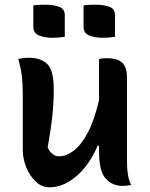

<svg xmlns="http://www.w3.org/2000/svg" viewBox="-20 -788 640 818"><path d="M103 -542Q154 -542 181.5 -515Q209 -488 209 -408Q209 -348 202.5 -289.5Q196 -231 183 -159Q202 -122 231 -122Q262 -122 293.5 -145.5Q325 -169 353 -221Q381 -273 402 -361V-537Q413 -539 419.5 -539.5Q426 -540 436 -540Q483 -540 502 -519.5Q521 -499 521 -462V-97Q521 -69 525 -44Q529 -19 539 0Q530 2 520.5 3Q511 4 502 4Q459 4 430.5 -27Q402 -58 402 -142V-167H396Q375 -117 343 -76.5Q311 -36 271.5 -13Q232 10 190 10Q158 10 132.5 -14Q107 -38 92 -75Q77 -112 77 -150V-389Q77 -433 73 -465Q69 -497 58 -537Q69 -539 80 -540.5Q91 -542 103 -542ZM122 -765Q135 -767 149.5 -767.5Q164 -768 176 -768Q206 -768 231 -759.5Q256 -751 256 -723V-631Q243 -629 228.5 -628Q214 -627 201 -627Q172 -627 147 -636.5Q122 -646 122 -674ZM336 -765Q349 -767 363.5 -767.5Q378 -768 390 -768Q420 -768 445 -759.5Q470 -751 470 -723V-631Q457 -629 442.5 -628Q428 -627 415 -627Q386 -627 361 -636.5Q336 -646 336 -674Z"/></svg>

Font: Recursive Mn Csl St SmB
Style: Regular
Weight: 600
Monospace: yes
Version: Version 1.079;hotconv 1.0.112;makeotfexe 2.5.65598; ttfautoh